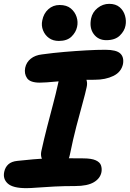

<svg xmlns="http://www.w3.org/2000/svg" viewBox="-30 -968 675 999"><path d="M177 -538Q127 -538 111 -561Q95 -584 101 -615Q107 -644 130 -662.5Q153 -681 189 -685Q247 -693 306.5 -698Q366 -703 420 -706Q474 -709 518 -709Q575 -709 595.5 -690Q616 -671 610 -635Q601 -593 560 -573Q519 -553 463 -553Q413 -553 375 -551.5Q337 -550 307.5 -547.5Q278 -545 255 -543Q232 -541 213 -539.5Q194 -538 177 -538ZM266 -104Q223 -104 200.5 -125Q178 -146 185 -181Q199 -245 215 -307Q231 -369 246 -425.5Q261 -482 271 -528Q278 -565 294 -583Q310 -601 344 -601Q382 -601 405.5 -576Q429 -551 421 -515Q414 -482 399.5 -430Q385 -378 367.5 -311Q350 -244 334 -165Q323 -104 266 -104ZM107 11Q37 11 10.5 -13Q-16 -37 -8 -74Q-3 -98 13.5 -113Q30 -128 61 -131Q107 -136 142.5 -139Q178 -142 208 -143Q238 -144 266.5 -144.5Q295 -145 327.5 -144.5Q360 -144 402 -144Q446 -144 468 -134Q490 -124 495.5 -107.5Q501 -91 498 -73Q492 -40 458.5 -20Q425 0 361 0Q303 0 253.5 2.5Q204 5 166 8Q128 11 107 11ZM523 -759Q481 -759 457.5 -791Q434 -823 444 -872Q451 -905 478 -926.5Q505 -948 538 -948Q572 -948 592.5 -930.5Q613 -913 620.5 -886.5Q628 -860 623 -835Q618 -807 593.5 -783Q569 -759 523 -759ZM276 -755Q246 -755 225 -770Q204 -785 194 -810Q184 -835 190 -862Q197 -898 221.5 -920Q246 -942 280 -942Q317 -942 338.5 -924Q360 -906 368.5 -880Q377 -854 371 -828Q365 -800 342 -777.5Q319 -755 276 -755Z"/></svg>

Font: Shantell Sans Light
Style: Bold Italic
Weight: 700
Italic angle: -11°
Version: Version 1.011;[c5ecc13dd]